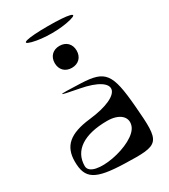

<svg xmlns="http://www.w3.org/2000/svg" viewBox="-257 -1213 1175 1334"><g transform="rotate(-30 330.5 -546.0)"><path d="M44 -185C44 -46 106 -7 335 0C618 9 626 0 600 -309C577 -583 543 -627 353 -635C159 -643 155 -640 326 -608C600 -557 573 -422 282 -389C114 -370 44 -309 44 -185ZM88 -124C88 -248 194 -318 379 -318C476 -318 531 -269 509 -203C468 -79 88 -8 88 -124ZM265 -847C265 -794 300 -759 353 -759C406 -759 441 -794 441 -847C441 -900 406 -935 353 -935C300 -935 265 -900 265 -847ZM199 -1054C287 -1031 419 -1031 507 -1054C591 -1076 521 -1094 353 -1094C185 -1094 115 -1076 199 -1054Z"/></g></svg>

Font: Venom Sans
Style: Regular
Weight: 400
Version: Version 1.001